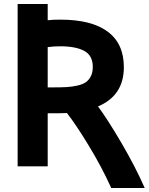

<svg xmlns="http://www.w3.org/2000/svg" viewBox="-20 -813 742 958"><path d="M68 -793H218V-712Q242 -715 281 -715Q437 -715 517.5 -655Q598 -595 598 -478Q598 -336 469 -282Q518 -216 587 -98Q656 20 702 125H535Q488 21 424 -84.5Q360 -190 314 -249Q308 -249 295.5 -248.5Q283 -248 277 -248H218V17H68ZM281 -582Q248 -582 218 -578V-377H247Q287 -377 313 -378.5Q339 -380 366 -386Q393 -392 408.5 -403Q424 -414 433.5 -433Q443 -452 443 -479Q443 -536 400.5 -559Q358 -582 281 -582Z"/></svg>

Font: Repo
Style: Bold
Weight: 700
Designer: Stefan Peev
Foundry: Context Ltd
Version: Version 001.000